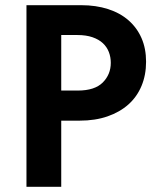

<svg xmlns="http://www.w3.org/2000/svg" viewBox="-20 -720 614 740"><path d="M293 -700Q350 -700 396.5 -685Q443 -670 475.5 -641.5Q508 -613 525.5 -573Q543 -533 543 -482Q543 -431 525.5 -389Q508 -347 475 -317.5Q442 -288 394.5 -271.5Q347 -255 287 -255H216V0H82V-700ZM280 -371Q345 -371 376 -402Q407 -433 407 -478Q407 -500 399.5 -519.5Q392 -539 376.5 -553.5Q361 -568 336.5 -576.5Q312 -585 278 -585H216V-371Z"/></svg>

Font: Tilda Sans Bold
Style: Regular
Weight: 700
Designer: ParaType Ltd
Foundry: ParaType Ltd
Version: Version 1.009